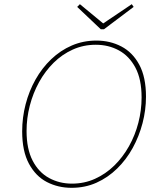

<svg xmlns="http://www.w3.org/2000/svg" viewBox="-20 -892 776 918"><path d="M322 6Q258 6 204.5 -21.5Q151 -49 118.5 -109Q86 -169 86 -264Q86 -330 102.5 -393.5Q119 -457 150 -512Q181 -567 225 -609Q269 -651 323.5 -674.5Q378 -698 441 -698Q506 -698 560 -670Q614 -642 646 -582.5Q678 -523 678 -430Q678 -366 661.5 -303Q645 -240 614.5 -184.5Q584 -129 540 -86Q496 -43 441.5 -18.5Q387 6 322 6ZM324 -14Q383 -14 434 -37Q485 -60 526 -100Q567 -140 596.5 -192.5Q626 -245 641.5 -305Q657 -365 657 -426Q657 -513 627.5 -568.5Q598 -624 548.5 -651Q499 -678 438 -678Q379 -678 328 -655Q277 -632 236.5 -592Q196 -552 167 -499.5Q138 -447 122.5 -387Q107 -327 107 -266Q107 -180 136 -124Q165 -68 214.5 -41Q264 -14 324 -14ZM610 -872 619 -859 477 -752H462L349 -859L362 -872L477 -777H469Z"/></svg>

Font: Bitter Thin
Style: Italic
Weight: 100
Italic angle: -9°
Designer: Sol Matas, and Bitter project Authors
Foundry: Sol Matas
Version: Version 2.002